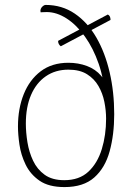

<svg xmlns="http://www.w3.org/2000/svg" viewBox="-20 -748 537 780"><path d="M242 12Q178 12 140.5 -14Q103 -40 84 -79.5Q65 -119 59 -160.5Q53 -202 53 -234Q53 -307 76.5 -365.5Q100 -424 145.5 -458.5Q191 -493 258 -493Q298 -493 333 -480Q368 -467 391 -440Q414 -413 417 -371L406 -350Q403 -425 381 -488.5Q359 -552 325 -599.5Q291 -647 250.5 -673Q210 -699 170 -699Q162 -699 154.5 -698.5Q147 -698 145 -698Q143 -705 145.5 -711.5Q148 -718 154 -723Q160 -728 165 -728Q232 -728 284 -692.5Q336 -657 371.5 -595.5Q407 -534 425.5 -454Q444 -374 444 -284Q444 -201 425.5 -133.5Q407 -66 363 -27Q319 12 242 12ZM241 -16Q302 -16 339 -50.5Q376 -85 393.5 -142Q411 -199 411 -266Q411 -299 404 -334Q397 -369 380 -398.5Q363 -428 333.5 -446.5Q304 -465 258 -465Q205 -465 166 -438Q127 -411 106 -362Q85 -313 85 -246Q85 -210 91.5 -170Q98 -130 114.5 -95Q131 -60 161.5 -38Q192 -16 241 -16ZM216 -582 418 -689Q429 -684 429 -667L227 -560Q216 -568 216 -582Z"/></svg>

Font: Arima Thin Thin
Style: Regular
Weight: 250
Version: Version 1.100